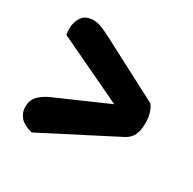

<svg xmlns="http://www.w3.org/2000/svg" viewBox="-112 -636 703 698"><g transform="rotate(30 240.0 -287.0)"><path d="M309.9 -292.8 33 -424Q32 -429.7 31.3 -436.5Q30.7 -443.3 30.7 -449.3Q30.7 -477.1 45.3 -498.5Q59.9 -519.9 93.7 -519.9Q110.3 -519.9 128.4 -512.5Q146.5 -505 166.4 -494.7L422.1 -361.1Q442.7 -333.5 442.7 -290.1Q442.7 -257.3 433.2 -239Q423.8 -220.8 405.9 -210.5L101 -53.7Q62.9 -64 48.6 -82.4Q34.3 -100.8 34.3 -122.1Q34.3 -150.6 49.3 -167.2Q64.2 -183.8 92.1 -197.4Z"/></g></svg>

Font: Baloo Tamma 2
Style: Regular
Weight: 400
Designer: Divya Kowshik, Shuchita Grover and Ek Type
Foundry: Ek Type
Version: Version 1.700